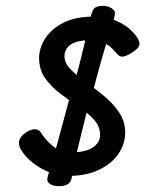

<svg xmlns="http://www.w3.org/2000/svg" viewBox="-20 -595 522 658"><path d="M458 -445Q458 -435 446.5 -425Q435 -415 421 -408Q407 -401 399 -401Q392 -401 387 -405Q382 -409 376 -416Q358 -438 338.5 -447.5Q319 -457 287 -457Q243 -457 222 -442Q201 -427 201 -402Q201 -379 222 -357.5Q243 -336 274 -314Q305 -292 336 -266.5Q367 -241 388 -210Q409 -179 409 -141Q409 -102 386 -68Q363 -34 319 -13Q275 8 212 8Q180 8 151.5 -3.5Q123 -15 101.5 -30.5Q80 -46 69 -59Q60 -69 52.5 -81Q45 -93 45 -106Q45 -118 54.5 -128.5Q64 -139 76.5 -145.5Q89 -152 99 -152Q107 -152 112 -149Q117 -146 124 -135Q140 -111 164 -92Q188 -73 225 -73Q273 -73 298 -89.5Q323 -106 323 -133Q323 -162 302 -185Q281 -208 250 -229Q219 -250 187.5 -273.5Q156 -297 135 -326.5Q114 -356 114 -396Q114 -430 134.5 -462.5Q155 -495 196 -516.5Q237 -538 300 -538Q344 -538 373 -526Q402 -514 419 -500Q436 -486 447 -471Q458 -456 458 -445ZM232 -296Q243 -339 252.5 -376Q262 -413 268 -438Q274 -463 279 -486.5Q284 -510 288 -528Q290 -537 293.5 -547.5Q297 -558 300 -563Q309 -575 332 -575Q350 -575 362 -567Q374 -559 374 -551Q374 -546 371.5 -535Q369 -524 367 -517Q361 -495 350.5 -464Q340 -433 331 -401Q313 -339 292 -256ZM289 -256Q275 -203 263 -153.5Q251 -104 243 -72Q237 -45 232 -20Q227 5 225 17Q223 30 211.5 36.5Q200 43 183 43Q163 43 152.5 36Q142 29 142 21Q142 15 145.5 3Q149 -9 155 -30Q165 -61 177 -105.5Q189 -150 202.5 -199.5Q216 -249 228 -296Z"/></svg>

Font: Lisu Bosa SemiBold
Style: Italic
Weight: 600
Italic angle: -19°
Designer: David Morse, Annie Olsen, Victor Gaultney, Frank Grießhammer (Latin)
Foundry: SIL International
Version: Version 2.000